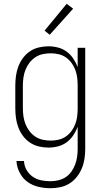

<svg xmlns="http://www.w3.org/2000/svg" viewBox="-20 -773 540 1016"><path d="M247 223Q215 223 183 215.5Q151 208 125 189Q99 170 84 140.5Q69 111 67 79H107Q108 104 120.5 126Q133 148 153 162Q173 176 197.5 181Q222 186 247 186Q268 186 289 181Q310 176 327.5 164.5Q345 153 357.5 135.5Q370 118 377.5 98Q385 78 388 57Q391 36 391 15V-102Q382 -78 367.5 -56.5Q353 -35 332.5 -20Q312 -5 287 1.5Q262 8 236 8Q211 8 185.5 2Q160 -4 138.5 -18.5Q117 -33 101.5 -54Q86 -75 77 -99Q68 -123 64.5 -148.5Q61 -174 61 -200V-320Q61 -346 64.5 -371.5Q68 -397 77 -421Q86 -445 101.5 -466Q117 -487 138.5 -501.5Q160 -516 185.5 -522Q211 -528 236 -528Q262 -528 287 -521.5Q312 -515 332.5 -500Q353 -485 367.5 -463.5Q382 -442 391 -418V-520H431V15Q431 41 427 67.5Q423 94 413 118Q403 142 386.5 163Q370 184 347.5 198Q325 212 299 217.5Q273 223 247 223ZM249 -29Q270 -29 291 -34Q312 -39 329 -51Q346 -63 358.5 -80Q371 -97 378.5 -117Q386 -137 388.5 -158Q391 -179 391 -200V-320Q391 -341 388.5 -362Q386 -383 378.5 -403Q371 -423 358.5 -440Q346 -457 329 -469Q312 -481 291 -486Q270 -491 249 -491Q228 -491 206.5 -486.5Q185 -482 167 -470Q149 -458 136 -441Q123 -424 115 -404Q107 -384 104 -362.5Q101 -341 101 -320V-200Q101 -179 104 -157.5Q107 -136 115 -116Q123 -96 136 -79Q149 -62 167 -50Q185 -38 206.5 -33.5Q228 -29 249 -29ZM243 -589 216 -611 333 -753 367 -727Z"/></svg>

Font: Iosevka SS04 Extralight
Style: Regular
Weight: 200
Monospace: yes
Designer: Belleve Invis
Foundry: Belleve Invis
Version: Version 19.0.0; ttfautohint (v1.8.4)